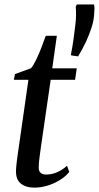

<svg xmlns="http://www.w3.org/2000/svg" viewBox="-20 -828 442 858"><path d="M163.5 -175.5Q160 -151 157.8 -134Q155.5 -117 154.2 -104Q153 -91 153 -79Q153 -63 161.8 -55.5Q170.5 -48 185.5 -48Q213 -48 237.2 -59.2Q261.5 -70.5 279.5 -87.5L289.5 -59.5Q272.5 -38.5 246.5 -22.8Q220.5 -7 191.2 1.8Q162 10.5 133 10.5Q96 10.5 73.2 -7.5Q50.5 -25.5 51.5 -65Q51.5 -72 52.5 -82.8Q53.5 -93.5 55.2 -108Q57 -122.5 59.5 -140.2Q62 -158 65 -178L107 -471.5H42L47 -497L118.5 -523Q129 -535 141.8 -561.5Q154.5 -588 165.8 -617.5Q177 -647 184.5 -668H234L213.5 -522.5H323L315.5 -471.5H206.5ZM329 -576 298.5 -580.5 297 -584.5Q303.5 -617 308.2 -650.5Q313 -684 316.5 -715Q319.5 -739 319.8 -759.8Q320 -780.5 318.5 -797.5L323 -808H400Q402.5 -798 402.2 -788.5Q402 -779 400.5 -762Q399 -736 389 -704.5Q379 -673 363.5 -640Q348 -607 329 -576Z"/></svg>

Font: Merriweather 96pt
Style: Italic
Weight: 400
Italic angle: -7.8°
Version: Version 2.101